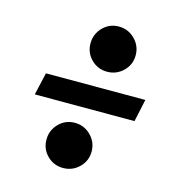

<svg xmlns="http://www.w3.org/2000/svg" viewBox="-84 -667 583 653"><g transform="rotate(15 207.5 -341.0)"><path d="M177 -518Q177 -551 200 -574.5Q223 -598 256 -598Q289 -598 312.5 -574.5Q336 -551 336 -518Q336 -485 312.5 -462Q289 -439 256 -439Q223 -439 200 -462Q177 -485 177 -518ZM57 -380H407L390 -301H39ZM117 -163Q117 -196 140 -219.5Q163 -243 196 -243Q229 -243 252.5 -219.5Q276 -196 276 -163Q276 -130 252.5 -107Q229 -84 196 -84Q163 -84 140 -107Q117 -130 117 -163Z"/></g></svg>

Font: Lobster
Style: Regular
Weight: 400
Designer: Impallari Type
Foundry: Impallari Type
Version: Version 2.100